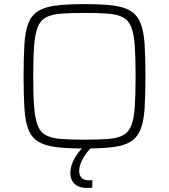

<svg xmlns="http://www.w3.org/2000/svg" viewBox="-20 -716 824 936"><path d="M392 8Q308 8 252.5 1Q197 -6 165 -26.5Q133 -47 118 -86Q103 -125 99 -188Q95 -251 95 -344Q95 -437 99 -500Q103 -563 118 -602Q133 -641 165 -661.5Q197 -682 252.5 -689Q308 -696 392 -696Q476 -696 531.5 -689Q587 -682 618.5 -661.5Q650 -641 665.5 -602Q681 -563 685 -500Q689 -437 689 -344Q689 -251 685 -188Q681 -125 665.5 -86Q650 -47 618.5 -26.5Q587 -6 531.5 1Q476 8 392 8ZM392 -35Q461 -35 506.5 -38.5Q552 -42 579.5 -56.5Q607 -71 620 -104Q633 -137 637 -194.5Q641 -252 641 -344Q641 -436 637 -493.5Q633 -551 620 -584Q607 -617 579.5 -631.5Q552 -646 506.5 -649.5Q461 -653 392 -653Q323 -653 277.5 -649.5Q232 -646 204.5 -631.5Q177 -617 164 -584Q151 -551 146.5 -493.5Q142 -436 142 -344Q142 -252 146.5 -194.5Q151 -137 164 -104Q177 -71 204.5 -56.5Q232 -42 277.5 -38.5Q323 -35 392 -35ZM404 200Q375 200 357 190Q339 180 331 163.5Q323 147 323 128Q323 92 344 55Q365 18 398 -10L429 0Q416 11 401 31Q386 51 376 74Q366 97 366 119Q366 136 376.5 149.5Q387 163 413 163Q416 163 419.5 163Q423 163 430 162V199Q423 200 417.5 200Q412 200 404 200Z"/></svg>

Font: Saira SemiExpanded ExtraLight
Style: Regular
Weight: 250
Width: 6
Designer: Hector Gatti with collaboration of the Omnibus-Type team
Foundry: Omnibus-Type
Version: Version 1.101